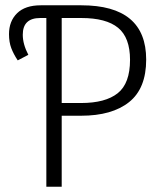

<svg xmlns="http://www.w3.org/2000/svg" viewBox="-20 -705 608 725"><path d="M532 -480Q532 -371 467.5 -319.5Q403 -268 286 -268H213V0H155V-637H132Q66 -637 66 -574Q66 -538 87 -498L47 -477Q31 -501 22.5 -523.5Q14 -546 14 -576Q14 -625 44.5 -655Q75 -685 134 -685H287Q532 -685 532 -480ZM471 -479Q471 -563 426 -600Q381 -637 287 -637H213V-316H286Q378 -316 424.5 -353Q471 -390 471 -479Z"/></svg>

Font: Fira Sans Condensed Light
Style: Regular
Weight: 300
Width: 3
Designer: bBox Type GmbH & Carrois Corporate GbR & Edenspiekermann AG
Foundry: bBox Type GmbH & Carrois Corporate GbR & Edenspiekermann AG
Version: Version 4.301